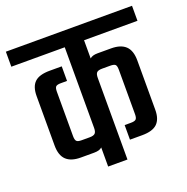

<svg xmlns="http://www.w3.org/2000/svg" viewBox="-135 -733 818 841"><g transform="rotate(-20 274.0 -313.0)"><path d="M188 -482V-414H159Q142 -414 136 -408.5Q130 -403 130 -385V-178Q130 -160 136 -154Q142 -148 159 -148H197Q215 -148 222 -155Q229 -162 229 -180V-556H-20V-626H568V-556H319V-471Q330 -482 355 -482H418Q463 -482 485.5 -460.5Q508 -439 508 -393V-163Q508 -120 486.5 -99Q465 -78 416 -78H359V-146H388Q406 -146 412 -152Q418 -158 418 -175V-382Q418 -401 412 -406.5Q406 -412 388 -412H351Q333 -412 326 -405.5Q319 -399 319 -380V0H229V-89Q218 -78 192 -78H130Q85 -78 62.5 -99.5Q40 -121 40 -167V-397Q40 -441 61.5 -461.5Q83 -482 132 -482Z"/></g></svg>

Font: Teko Light
Style: Regular
Weight: 400
Version: Version 2.000;gftools[0.9.28.dev9+g7d2139d.d20230707]